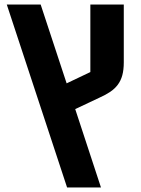

<svg xmlns="http://www.w3.org/2000/svg" viewBox="-20 -630 623 850"><path d="M10 -610H160L275 -261L380 -311V-610H528V-354Q528 -321 521.5 -297Q515 -273 501.5 -255Q488 -237 468 -223.5Q448 -210 421 -198L313 -147L427 200H277Z"/></svg>

Font: IBM Plex Sans Hebrew
Style: Bold
Weight: 700
Designer: Mike Abbink, Paul van der Laan, Pieter van Rosmalen, Yanek Iontef
Foundry: Bold Monday
Version: Version 1.2